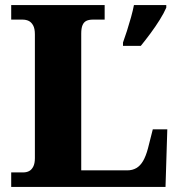

<svg xmlns="http://www.w3.org/2000/svg" viewBox="-20 -734 707 754"><path d="M24 0V-57H72Q84 -57 94 -62Q104 -67 110.5 -79.5Q117 -92 117 -113V-599Q117 -622 110 -634.5Q103 -647 92.5 -652Q82 -657 68 -657H24V-714H391V-657H345Q329 -657 319 -652Q309 -647 304 -635Q299 -623 299 -602V-65H480Q500 -65 515.5 -74Q531 -83 542 -102Q553 -121 561 -151L580 -226H637L630 0ZM463 -567Q470 -586 478.5 -612.5Q487 -639 494.5 -666Q502 -693 506 -714H633V-704Q624 -683 607.5 -656.5Q591 -630 571 -603Q551 -576 533 -554H463Z"/></svg>

Font: Noto Serif Armenian ExtraBold
Style: Regular
Weight: 800
Version: Version 2.007